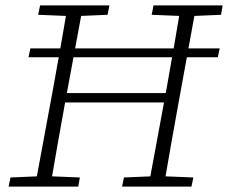

<svg xmlns="http://www.w3.org/2000/svg" viewBox="-20 -694 848 714"><path d="M12 0 19 -34 137 -39H155L277 -34L271 0ZM110 0 177 -362Q191 -440 205 -518Q219 -596 232 -674H289L222 -312Q208 -234 194 -156Q180 -78 167 0ZM122 -639 129 -674H387L380 -639L263 -634H244ZM434 0 441 -34 559 -39H577L699 -34L692 0ZM532 0 599 -362Q613 -440 626.5 -518Q640 -596 653 -674H710L644 -312Q630 -234 616 -156Q602 -78 589 0ZM544 -639 551 -674H808L802 -639L685 -634H666ZM200 -313V-348H618V-313ZM86 -481 93 -514H797L790 -481Z"/></svg>

Font: Source Serif 4 Light
Style: Italic
Weight: 300
Italic angle: -12°
Designer: Frank Grießhammer
Foundry: Adobe Systems Incorporated
Version: Version 4.004;hotconv 1.0.116;makeotfexe 2.5.65601